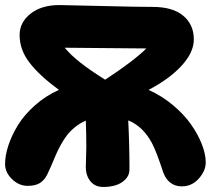

<svg xmlns="http://www.w3.org/2000/svg" viewBox="-22 -682 830 756"><path d="M384.8 54.2Q352.1 54.2 334 31.7Q315.9 9.3 315.9 -24.9Q315.9 -35.2 316.9 -63.5Q317.9 -91.8 317.9 -105Q317.9 -149.4 315.9 -207Q293 -197.3 273.7 -181.6Q254.4 -166 241.7 -149.4Q229 -132.8 216.8 -110.6Q204.6 -88.4 197.3 -70.8Q189.9 -53.2 180.2 -30.5Q170.4 -7.8 164.1 4.9Q151.9 28.8 134 39.3Q116.2 49.8 86.9 49.8Q52.7 49.8 25.4 23.4Q-2 -2.9 -2 -36.1Q-2 -69.8 11 -109.4Q23.9 -148.9 48.8 -189.5Q73.7 -230 115.7 -267.3Q157.7 -304.7 210 -328.1Q132.3 -385.3 93.8 -435.8Q55.2 -486.3 55.2 -543.9Q55.2 -594.2 98.4 -628.2Q141.6 -662.1 211.9 -662.1Q226.6 -662.1 375.2 -658.4Q523.9 -654.8 579.1 -654.8Q658.2 -654.8 699.7 -619.9Q741.2 -585 741.2 -526.9Q741.2 -475.6 692.9 -423.1Q644.5 -370.6 563 -328.1Q615.2 -304.7 658.9 -268.1Q702.6 -231.4 730.2 -192.1Q757.8 -152.8 772.9 -113.8Q788.1 -74.7 788.1 -43Q788.1 -9.3 760.7 21.2Q733.4 51.8 693.8 51.8Q667 51.8 648.2 36.9Q629.4 22 620.1 -4.9Q593.8 -85.9 576.2 -118.7Q541 -184.6 482.9 -208Q487.8 -111.3 487.8 -15.1Q487.8 8.3 471.4 24.7Q455.1 41 432.9 47.6Q410.6 54.2 384.8 54.2ZM232.9 -494.1Q276.4 -439.9 392.1 -368.2Q505.9 -442.9 554.2 -491.2Q507.8 -491.2 385.3 -492.7Q262.7 -494.1 232.9 -494.1Z"/></svg>

Font: Shantell Sans Bouncy
Style: Regular
Weight: 800
Designer: Stephen Nixon, Anya Danilova, Shantell Martin
Foundry: Arrow Type
Version: Version 1.006;[9816181b4]